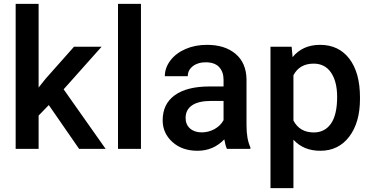

<svg xmlns="http://www.w3.org/2000/svg" viewBox="-20 -770 1921 993"><path d="M232.4 -226.6 179.7 -172.4V0H61V-750H179.7V-317.4L216.8 -363.8L362.8 -528.3H505.4L309.1 -308.1L526.4 0H389.2Z M709 0H590.3V-750H709Z M1153.8 0Q1146 -15.1 1140.1 -49.3Q1083.5 9.8 1001.5 9.8Q921.9 9.8 871.6 -35.6Q821.3 -81.1 821.3 -147.9Q821.3 -232.4 884 -277.6Q946.8 -322.8 1063.5 -322.8H1136.2V-357.4Q1136.2 -398.4 1113.3 -423.1Q1090.3 -447.8 1043.5 -447.8Q1002.9 -447.8 977.1 -427.5Q951.2 -407.2 951.2 -376H832.5Q832.5 -419.4 861.3 -457.3Q890.1 -495.1 939.7 -516.6Q989.3 -538.1 1050.3 -538.1Q1143.1 -538.1 1198.2 -491.5Q1253.4 -444.8 1254.9 -360.4V-122.1Q1254.9 -50.8 1274.9 -8.3V0ZM1023.4 -85.4Q1058.6 -85.4 1089.6 -102.5Q1120.6 -119.6 1136.2 -148.4V-248H1072.3Q1006.3 -248 973.1 -225.1Q939.9 -202.1 939.9 -160.2Q939.9 -126 962.6 -105.7Q985.4 -85.4 1023.4 -85.4Z M1841.8 -258.8Q1841.8 -136.2 1786.1 -63.2Q1730.5 9.8 1636.7 9.8Q1549.8 9.8 1497.6 -47.4V203.1H1378.9V-528.3H1488.3L1493.2 -474.6Q1545.4 -538.1 1635.3 -538.1Q1731.9 -538.1 1786.9 -466.1Q1841.8 -394 1841.8 -266.1ZM1723.6 -269Q1723.6 -348.1 1692.1 -394.5Q1660.6 -440.9 1602.1 -440.9Q1529.3 -440.9 1497.6 -380.9V-146.5Q1529.8 -85 1603 -85Q1659.7 -85 1691.7 -130.6Q1723.6 -176.3 1723.6 -269Z"/></svg>

Font: RobotoDraft Medium
Style: Regular
Weight: 500
Version: Version 2.001152; 2014